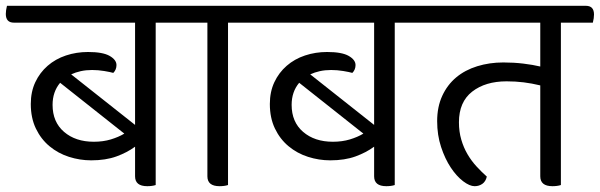

<svg xmlns="http://www.w3.org/2000/svg" viewBox="-48 -630 2065 661"><path d="M488 -552V7Q482 9 474.5 10Q467 11 459 11Q417 11 417 -23V-125Q390 -105 353 -91.5Q316 -78 266 -78Q227 -78 189.5 -90Q152 -102 122.5 -126.5Q93 -151 75.5 -187.5Q58 -224 58 -272Q58 -314 73.5 -347Q89 -380 116 -403.5Q143 -427 179 -439Q215 -451 255 -451Q306 -451 329.5 -437.5Q353 -424 353 -406Q353 -390 342 -379Q332 -382 311 -385.5Q290 -389 269 -389Q248 -389 230 -385Q212 -381 197 -374L417 -200V-552H0Q-28 -552 -28 -582Q-28 -588 -27 -595Q-26 -602 -24 -610H574Q602 -610 602 -580Q602 -574 601 -567Q600 -560 598 -552ZM275 -142Q307 -142 333.5 -150Q360 -158 380 -170L159 -345Q133 -314 133 -269Q133 -210 172.5 -176Q212 -142 275 -142Z M737 -552V7Q731 9 723.5 10Q716 11 708 11Q666 11 666 -23V-552H574Q546 -552 546 -582Q546 -588 547 -595Q548 -602 550 -610H823Q851 -610 851 -580Q851 -574 850 -567Q849 -560 847 -552Z M1311 -552V7Q1305 9 1297.5 10Q1290 11 1282 11Q1240 11 1240 -23V-125Q1213 -105 1176 -91.5Q1139 -78 1089 -78Q1050 -78 1012.5 -90Q975 -102 945.5 -126.5Q916 -151 898.5 -187.5Q881 -224 881 -272Q881 -314 896.5 -347Q912 -380 939 -403.5Q966 -427 1002 -439Q1038 -451 1078 -451Q1129 -451 1152.5 -437.5Q1176 -424 1176 -406Q1176 -390 1165 -379Q1155 -382 1134 -385.5Q1113 -389 1092 -389Q1071 -389 1053 -385Q1035 -381 1020 -374L1240 -200V-552H823Q795 -552 795 -582Q795 -588 796 -595Q797 -602 799 -610H1397Q1425 -610 1425 -580Q1425 -574 1424 -567Q1423 -560 1421 -552ZM1098 -142Q1130 -142 1156.5 -150Q1183 -158 1203 -170L982 -345Q956 -314 956 -269Q956 -210 995.5 -176Q1035 -142 1098 -142Z M1883 -552V7Q1877 9 1869.5 10Q1862 11 1854 11Q1812 11 1812 -23V-336Q1783 -343 1755 -346.5Q1727 -350 1696 -350Q1623 -350 1577.5 -314.5Q1532 -279 1532 -209Q1532 -177 1540 -149.5Q1548 -122 1561.5 -99Q1575 -76 1592.5 -57Q1610 -38 1628 -22Q1624 -5 1612.5 3Q1601 11 1586 11Q1569 11 1546.5 -6Q1524 -23 1504 -53Q1484 -83 1470.5 -124Q1457 -165 1457 -213Q1457 -262 1474.5 -300Q1492 -338 1522.5 -363.5Q1553 -389 1595 -402Q1637 -415 1685 -415Q1721 -415 1754 -411Q1787 -407 1812 -401V-552H1397Q1369 -552 1369 -582Q1369 -588 1370 -595Q1371 -602 1373 -610H1969Q1997 -610 1997 -580Q1997 -574 1996 -567Q1995 -560 1993 -552Z"/></svg>

Font: Baloo 2
Style: Regular
Weight: 400
Designer: Sarang Kulkarni and Ek Type
Foundry: Ek Type
Version: Version 1.640;hotconv 1.0.111;makeotfexe 2.5.65597; ttfautoh